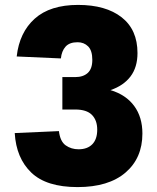

<svg xmlns="http://www.w3.org/2000/svg" viewBox="-20 -746 640 782"><path d="M296 16Q169 16 107.5 -43Q46 -102 40 -204L220 -212Q225 -170 247.5 -154Q270 -138 300 -138Q336 -138 356 -158.5Q376 -179 376 -218Q376 -256 354.5 -278Q333 -300 286 -300H234V-432H286Q319 -432 337.5 -449Q356 -466 356 -502Q356 -540 339 -557Q322 -574 296 -574Q263 -574 247 -556Q231 -538 228 -508L48 -516Q59 -614 121.5 -670Q184 -726 298 -726Q411 -726 475.5 -675.5Q540 -625 540 -530Q540 -472 511.5 -434.5Q483 -397 430 -379Q493 -360 526.5 -314.5Q560 -269 560 -202Q560 -102 491 -43Q422 16 296 16Z"/></svg>

Font: Geist Mono Black
Style: Regular
Weight: 900
Monospace: yes
Designer: Basement.studio, Andrés Briganti, Mateo Zaragoza
Foundry: Basement.studio, Vercel, Andrés Briganti, Guido Ferreyra, Mateo Zaragoza
Version: Version 1.500; ttfautohint (v1.8.4.7-5d5b)